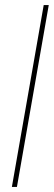

<svg xmlns="http://www.w3.org/2000/svg" viewBox="-20 -740 213 760"><path d="M27 0 153 -720H173L47 0Z"/></svg>

Font: DM Sans 12pt Thin
Style: Italic
Weight: 250
Italic angle: -10°
Version: Version 4.004;gftools[0.9.30]